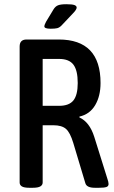

<svg xmlns="http://www.w3.org/2000/svg" viewBox="-20 -887 540 909"><path d="M119 2Q94 2 83.5 -4.5Q73 -11 73 -23V-667Q73 -700 106 -700H258Q456 -700 456 -494Q456 -432 430.5 -389Q405 -346 356 -335V-331Q404 -309 426 -240L488 -42Q491 -34 492.5 -27Q494 -20 494 -16Q494 -5 483.5 -1.5Q473 2 449 2H429Q390 2 384 -20L327 -210Q312 -260 292 -277Q272 -294 233 -294H182V-23Q182 -11 171 -4.5Q160 2 135 2ZM182 -386H260Q307 -386 327.5 -411.5Q348 -437 348 -494Q348 -554 327.5 -581Q307 -608 260 -608H182ZM220 -751Q190 -751 190 -762Q190 -769 198 -784L233 -842Q242 -857 255 -862Q268 -867 294 -867Q322 -867 332.5 -863Q343 -859 343 -851Q343 -841 322 -820L271 -766Q261 -756 250.5 -753.5Q240 -751 220 -751Z"/></svg>

Font: Asap Condensed Medium
Style: Regular
Weight: 500
Width: 3
Designer: Pablo Cosgaya
Foundry: Omnibus-Type
Version: Version 3.001; ttfautohint (v1.8.4.7-5d5b)